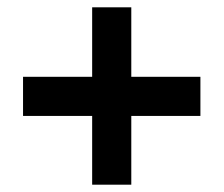

<svg xmlns="http://www.w3.org/2000/svg" viewBox="-20 -616 612 525"><path d="M339 -406H528V-299H339V-111H232V-299H43V-406H232V-596H339Z"/></svg>

Font: Noto Sans Thaana
Style: Regular
Weight: 400
Designer: Monotype Design Team
Foundry: Monotype Imaging Inc.
Version: Version 2.001